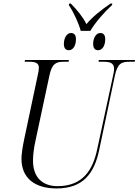

<svg xmlns="http://www.w3.org/2000/svg" viewBox="-20 -1052 781 1082"><path d="M435 -878H489C516 -924 566 -982 611 -1023L613 -1032H603C550 -996 500 -956 467 -916C447 -957 416 -994 379 -1032H370L368 -1023C394 -985 424 -920 435 -878ZM368 -769C392 -769 408 -795 408 -831C408 -856 397 -866 380 -866C354 -866 340 -834 340 -805C340 -779 351 -769 368 -769ZM533 -769C557 -769 573 -795 573 -831C573 -856 562 -866 545 -866C519 -866 505 -834 505 -805C505 -779 516 -769 533 -769ZM299 10C447 10 511 -73 539 -207L627 -624C642 -697 667 -704 711 -704H739L741 -714H537L535 -704H560C598 -704 623 -699 623 -663C623 -654 621 -640 617 -625L528 -212C504 -98 450 -3 304 -3C218 -3 166 -54 166 -146C166 -174 170 -215 180 -259L258 -624C272 -694 296 -704 339 -704H367L368 -714H121L119 -704H145C180 -704 199 -697 199 -670C199 -661 197 -644 192 -625L115 -261C107 -223 101 -181 101 -157C101 -50 174 10 299 10Z"/></svg>

Font: Noto Serif Display SemiCondensed Light
Style: Italic
Weight: 300
Width: 4
Italic angle: -12°
Designer: Monotype Design Team
Foundry: Monotype Imaging Inc.
Version: Version 2.009